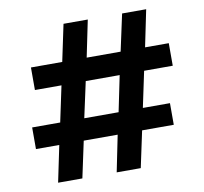

<svg xmlns="http://www.w3.org/2000/svg" viewBox="-85 -851 1037 974"><g transform="rotate(-10 433.5 -364.5)"><path d="M55.7 -157.2V-268.6H200.2L239.3 -453.1H102.5V-569.3H263.7L303.7 -758.8H428.7L389.6 -569.3H564.5L605.5 -758.8H729.5L690.4 -569.3H812.5V-453.1H665L626 -268.6H765.6V-157.2H602.5L562.5 30.3H438.5L476.6 -157.2H301.8L261.7 30.3H136.7L175.8 -157.2ZM324.2 -268.6H501L539.1 -453.1H364.3Z"/></g></svg>

Font: GenEi M Gothic v2 Bold
Style: Regular
Weight: 700
Version: Version 2.0